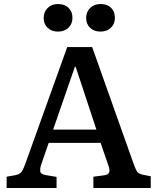

<svg xmlns="http://www.w3.org/2000/svg" viewBox="-20 -934 782 954"><path d="M13 0V-56L58 -64Q76 -68 85 -78Q94 -88 105 -118L314 -700H438L645 -117Q655 -90 662 -80Q669 -70 690 -66L729 -58V0H444V-56L498 -63Q518 -66 522.5 -77.5Q527 -89 518 -113L480 -224H222L185 -117Q178 -97 180 -82.5Q182 -68 208 -64L261 -55V0ZM244 -290H459L356 -602H352ZM479 -777Q448 -777 428 -795.5Q408 -814 408 -845Q408 -875 428 -894.5Q448 -914 479 -914Q513 -914 532 -895Q551 -876 551 -846Q551 -815 531 -796Q511 -777 479 -777ZM268 -777Q237 -777 217 -795.5Q197 -814 197 -845Q197 -875 217 -894.5Q237 -914 268 -914Q301 -914 320.5 -895Q340 -876 340 -846Q340 -815 320 -796Q300 -777 268 -777Z"/></svg>

Font: Literata Medium
Style: Regular
Weight: 500
Designer: Latin by Veronika Burian and Jose Scaglione. Greek by Irene Vlachou. Cyrillic by Vera Evstafieva.
Foundry: TypeTogether
Version: Version 3.103; ttfautohint (v1.8.4.7-5d5b);gftools[0.9.29]